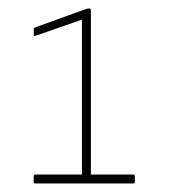

<svg xmlns="http://www.w3.org/2000/svg" viewBox="-20 -790 395 450"><path d="M62 -360Q59 -360 59 -364V-377Q59 -381 62 -381H172V-744L63 -706Q59 -705 59 -708V-721Q59 -725 63 -726L182 -769Q185 -770 188 -770H190Q193 -770 193 -766V-381H293Q296 -381 296 -377V-364Q296 -360 293 -360Z"/></svg>

Font: Sofia Sans Thin
Style: Regular
Weight: 250
Designer: Botio Nikoltchev, Ani Petrova
Foundry: lettersoup
Version: Version 4.101